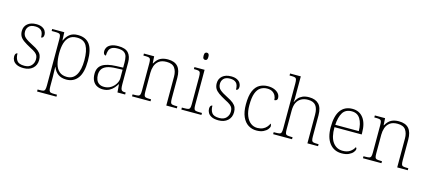

<svg xmlns="http://www.w3.org/2000/svg" viewBox="-68 -1419 5168 2317"><g transform="rotate(15 2516.0 -260.0)"><path d="M207 10Q152 10 120 -6Q88 -22 74.5 -46Q61 -70 61 -95Q61 -112 65 -122.5Q69 -133 76 -138Q83 -143 91 -143Q91 -87 115 -53.5Q139 -20 208 -20Q266 -20 295.5 -53Q325 -86 325 -131Q325 -156 317.5 -174.5Q310 -193 288 -210.5Q266 -228 223 -249Q167 -279 133.5 -303Q100 -327 85.5 -354Q71 -381 71 -418Q71 -474 111 -508.5Q151 -543 220 -543Q265 -543 293.5 -528.5Q322 -514 335 -491.5Q348 -469 348 -447Q348 -426 340 -414Q332 -402 316 -402Q316 -464 289.5 -488.5Q263 -513 215 -513Q160 -513 135 -486.5Q110 -460 110 -421Q110 -375 142 -347.5Q174 -320 237 -289Q288 -264 315.5 -241Q343 -218 353.5 -192.5Q364 -167 364 -134Q364 -68 320.5 -29Q277 10 207 10Z M438 240V215H464Q492 215 507.5 211Q523 207 528.5 190.5Q534 174 534 139V-439Q534 -473 528.5 -488Q523 -503 506.5 -507Q490 -511 456 -511H419V-536H570L574 -435H578Q597 -482 635.5 -514Q674 -546 739 -546Q839 -546 887 -480.5Q935 -415 935 -276Q935 -129 883 -59.5Q831 10 740 10Q677 10 636.5 -19.5Q596 -49 575 -104H573Q572 -88 574 -59Q576 -30 576 18V140Q576 175 582 191Q588 207 603 211Q618 215 646 215H680V240ZM739 -23Q814 -23 853 -87.5Q892 -152 892 -272Q892 -391 857 -452Q822 -513 736 -513Q677 -513 642 -483Q607 -453 591.5 -400Q576 -347 576 -277Q576 -199 591.5 -142Q607 -85 643 -54Q679 -23 739 -23Z M1196 10Q1156 10 1123 -6.5Q1090 -23 1071 -58.5Q1052 -94 1052 -147Q1052 -226 1108.5 -263Q1165 -300 1284 -304L1367 -307V-371Q1367 -413 1359 -444.5Q1351 -476 1324.5 -494.5Q1298 -513 1245 -513Q1198 -513 1172.5 -498.5Q1147 -484 1137.5 -457Q1128 -430 1128 -393Q1112 -393 1103 -405Q1094 -417 1094 -443Q1094 -467 1108.5 -490Q1123 -513 1156.5 -528Q1190 -543 1245 -543Q1334 -543 1371.5 -501Q1409 -459 1409 -383V-111Q1409 -76 1413.5 -57Q1418 -38 1430 -31.5Q1442 -25 1468 -25H1474V0H1378L1370 -100H1367Q1354 -78 1332 -52Q1310 -26 1276.5 -8Q1243 10 1196 10ZM1204 -23Q1251 -23 1287.5 -46Q1324 -69 1345.5 -104.5Q1367 -140 1367 -174V-281L1286 -278Q1213 -276 1171 -259.5Q1129 -243 1111.5 -214Q1094 -185 1094 -145Q1094 -112 1105 -84Q1116 -56 1140.5 -39.5Q1165 -23 1204 -23Z M1560 0V-25H1580Q1614 -25 1630.5 -29Q1647 -33 1652.5 -48.5Q1658 -64 1658 -98V-439Q1658 -473 1652.5 -488Q1647 -503 1631.5 -507Q1616 -511 1588 -511H1565V-536H1693L1698 -450H1702Q1733 -504 1772 -523.5Q1811 -543 1865 -543Q1949 -543 1989.5 -497Q2030 -451 2030 -356V-98Q2030 -64 2035.5 -48.5Q2041 -33 2057.5 -29Q2074 -25 2107 -25H2120V0H1988V-361Q1988 -427 1959 -468.5Q1930 -510 1857 -510Q1796 -510 1761.5 -483.5Q1727 -457 1713.5 -416.5Q1700 -376 1700 -331V-97Q1700 -63 1705.5 -48Q1711 -33 1727.5 -29Q1744 -25 1777 -25H1791V0Z M2176 0V-25H2203Q2237 -25 2253.5 -29Q2270 -33 2275.5 -48Q2281 -63 2281 -97V-435Q2281 -471 2275.5 -487Q2270 -503 2254.5 -507Q2239 -511 2211 -511H2196V-536H2323V-98Q2323 -64 2328.5 -48.5Q2334 -33 2351 -29Q2368 -25 2401 -25H2427V0ZM2297 -653Q2284 -653 2275.5 -662.5Q2267 -672 2267 -698Q2267 -724 2275.5 -733.5Q2284 -743 2297 -743Q2311 -743 2319 -733.5Q2327 -724 2327 -698Q2327 -672 2319 -662.5Q2311 -653 2297 -653Z M2642 10Q2587 10 2555 -6Q2523 -22 2509.5 -46Q2496 -70 2496 -95Q2496 -112 2500 -122.5Q2504 -133 2511 -138Q2518 -143 2526 -143Q2526 -87 2550 -53.5Q2574 -20 2643 -20Q2701 -20 2730.5 -53Q2760 -86 2760 -131Q2760 -156 2752.5 -174.5Q2745 -193 2723 -210.5Q2701 -228 2658 -249Q2602 -279 2568.5 -303Q2535 -327 2520.5 -354Q2506 -381 2506 -418Q2506 -474 2546 -508.5Q2586 -543 2655 -543Q2700 -543 2728.5 -528.5Q2757 -514 2770 -491.5Q2783 -469 2783 -447Q2783 -426 2775 -414Q2767 -402 2751 -402Q2751 -464 2724.5 -488.5Q2698 -513 2650 -513Q2595 -513 2570 -486.5Q2545 -460 2545 -421Q2545 -375 2577 -347.5Q2609 -320 2672 -289Q2723 -264 2750.5 -241Q2778 -218 2788.5 -192.5Q2799 -167 2799 -134Q2799 -68 2755.5 -29Q2712 10 2642 10Z M3114 10Q3058 10 3012 -19Q2966 -48 2939 -109Q2912 -170 2912 -263Q2912 -370 2938.5 -431Q2965 -492 3011 -517.5Q3057 -543 3115 -543Q3161 -543 3195.5 -528.5Q3230 -514 3249 -490Q3268 -466 3268 -435Q3268 -424 3263.5 -416.5Q3259 -409 3250.5 -405Q3242 -401 3230 -401Q3230 -430 3217 -455.5Q3204 -481 3178.5 -497Q3153 -513 3112 -513Q3066 -513 3030 -489.5Q2994 -466 2974.5 -412Q2955 -358 2955 -264Q2955 -186 2976.5 -132Q2998 -78 3034.5 -50.5Q3071 -23 3118 -23Q3158 -24 3185.5 -36.5Q3213 -49 3231.5 -70Q3250 -91 3261 -116Q3266 -110 3268.5 -103Q3271 -96 3271 -86Q3271 -69 3253 -46Q3235 -23 3200.5 -6.5Q3166 10 3114 10Z M3323 0V-25H3345Q3379 -25 3395.5 -29Q3412 -33 3417.5 -48.5Q3423 -64 3423 -98V-659Q3423 -695 3417.5 -711Q3412 -727 3396.5 -731Q3381 -735 3353 -735H3331V-760H3465V-494Q3465 -484 3464.5 -473Q3464 -462 3463 -453Q3462 -444 3462 -439H3464Q3475 -466 3494.5 -489.5Q3514 -513 3547 -528Q3580 -543 3629 -543Q3708 -543 3750.5 -499.5Q3793 -456 3793 -359V-98Q3793 -64 3798.5 -48.5Q3804 -33 3820.5 -29Q3837 -25 3870 -25H3884V0H3751V-357Q3751 -434 3721 -472Q3691 -510 3623 -510Q3575 -510 3539 -490Q3503 -470 3484 -431Q3465 -392 3465 -331V-97Q3465 -63 3470.5 -48Q3476 -33 3493 -29Q3510 -25 3543 -25H3559V0Z M4180 10Q4084 10 4028 -61Q3972 -132 3972 -262Q3972 -404 4023.5 -473.5Q4075 -543 4171 -543Q4257 -543 4306.5 -478Q4356 -413 4356 -294V-273H4016Q4015 -147 4061 -85Q4107 -23 4184 -23Q4240 -23 4275.5 -47.5Q4311 -72 4328 -107Q4333 -104 4336 -99Q4339 -94 4339 -86Q4339 -68 4321 -45.5Q4303 -23 4268 -6.5Q4233 10 4180 10ZM4312 -303Q4311 -397 4276 -454.5Q4241 -512 4170 -512Q4092 -512 4057.5 -455.5Q4023 -399 4018 -303Z M4445 0V-25H4465Q4499 -25 4515.5 -29Q4532 -33 4537.5 -48.5Q4543 -64 4543 -98V-439Q4543 -473 4537.5 -488Q4532 -503 4516.5 -507Q4501 -511 4473 -511H4450V-536H4578L4583 -450H4587Q4618 -504 4657 -523.5Q4696 -543 4750 -543Q4834 -543 4874.5 -497Q4915 -451 4915 -356V-98Q4915 -64 4920.5 -48.5Q4926 -33 4942.5 -29Q4959 -25 4992 -25H5005V0H4873V-361Q4873 -427 4844 -468.5Q4815 -510 4742 -510Q4681 -510 4646.5 -483.5Q4612 -457 4598.5 -416.5Q4585 -376 4585 -331V-97Q4585 -63 4590.5 -48Q4596 -33 4612.5 -29Q4629 -25 4662 -25H4676V0Z"/></g></svg>

Font: Noto Serif Khmer ExtraLight
Style: Regular
Weight: 250
Version: Version 2.003